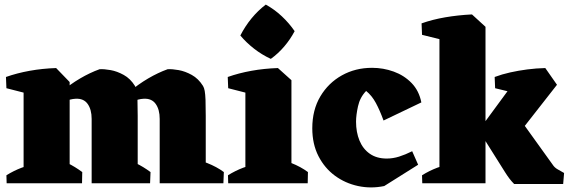

<svg xmlns="http://www.w3.org/2000/svg" viewBox="-20 -800 2499 838"><path d="M83 0V-445L225 -503L284 -442V0ZM380 0V-281Q380 -322 362.5 -346.5Q345 -371 310 -369Q287 -368 261.5 -356.5Q236 -345 211 -328.5Q186 -312 162 -294L161 -315Q201 -360 243.5 -396Q286 -432 329.5 -457.5Q373 -483 415 -498Q435 -499 463 -494Q491 -489 520 -473Q549 -457 569 -425Q574 -417 576.5 -403Q579 -389 580 -364Q581 -339 581 -294V0ZM677 0V-281Q677 -322 659.5 -346.5Q642 -371 607 -369Q584 -368 558.5 -356.5Q533 -345 508 -328.5Q483 -312 459 -294L458 -315Q498 -360 540.5 -396Q583 -432 626.5 -457.5Q670 -483 712 -498Q732 -499 760 -494Q788 -489 817 -473Q846 -457 866 -425Q871 -417 873.5 -403Q876 -389 877 -364Q878 -339 878 -294V0ZM8 -415 6 -464Q54 -481 109.5 -491Q165 -501 225 -503L220 -417L133 -383ZM9 0 8 -35Q40 -55 74.5 -68Q109 -81 140 -88L132 0ZM175 0 208 -115Q241 -105 274.5 -88.5Q308 -72 339 -49L338 0ZM472 0 505 -115Q538 -105 572 -88.5Q606 -72 637 -49L635 0ZM776 0 809 -115Q842 -105 884 -88.5Q926 -72 957 -49L955 0Z M1051 0V-445L1193 -503L1252 -450V0ZM976 0 975 -35Q1007 -55 1041.5 -68Q1076 -81 1107 -88L1099 0ZM1144 0 1177 -115Q1210 -105 1251.5 -88.5Q1293 -72 1324 -49L1323 0ZM976 -415 974 -464Q1022 -481 1077.5 -491Q1133 -501 1193 -503L1188 -417L1101 -383ZM1162 -543Q1123 -561 1089 -587.5Q1055 -614 1029 -645Q1050 -686 1078 -720Q1106 -754 1140 -780Q1178 -759 1210 -729Q1242 -699 1266 -664Q1247 -628 1220.5 -597Q1194 -566 1162 -543Z M1657 12Q1599 24 1543 12Q1487 0 1442 -33Q1397 -66 1370 -118.5Q1343 -171 1343 -240Q1343 -320 1378 -379Q1413 -438 1472 -471Q1531 -504 1604 -504Q1653 -504 1698.5 -487.5Q1744 -471 1776.5 -437.5Q1809 -404 1819 -353L1654 -274Q1638 -318 1620.5 -350.5Q1603 -383 1578 -403Q1551 -375 1542.5 -336Q1534 -297 1534 -269Q1534 -223 1549 -186.5Q1564 -150 1594 -129Q1624 -108 1668 -108Q1695 -108 1722 -116.5Q1749 -125 1779 -140L1805 -81Z M1898 0V-679L2040 -737L2099 -683V0ZM2042 -178 2032 -205 2065 -225 2226 -444 2360 -503 2411 -430 2245 -218ZM2224 3Q2213 -8 2203.5 -20.5Q2194 -33 2184 -49L2084 -208L2258 -268L2396 -76Q2404 -66 2416.5 -59.5Q2429 -53 2442 -45L2438 3ZM1822 -648 1820 -698Q1868 -715 1923.5 -724.5Q1979 -734 2039 -737L2034 -651L1947 -617ZM2141 -415 2139 -464Q2171 -476 2207 -484Q2243 -492 2281.5 -497Q2320 -502 2360 -503L2355 -418L2268 -384ZM1823 0 1822 -35Q1854 -55 1888.5 -68Q1923 -81 1954 -88L1946 0Z"/></svg>

Font: Eczar ExtraBold
Style: Regular
Weight: 800
Designer: Vaibhav Singh
Foundry: Rosetta Type Foundry
Version: Version 2.000